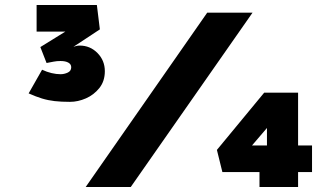

<svg xmlns="http://www.w3.org/2000/svg" viewBox="-20 -751 1321 771"><path d="M261 -342Q226 -342 199.5 -345Q173 -348 148.5 -355.5Q124 -363 95 -376L149 -471Q168 -462 187 -457.5Q206 -453 223 -453Q238 -453 252 -459.5Q266 -466 266 -481Q266 -493 254.5 -499.5Q243 -506 223 -506Q208 -506 195.5 -503.5Q183 -501 167 -498L142 -562L315 -669V-624H127V-731H369L381 -633L246 -544V-550Q258 -557 273 -562.5Q288 -568 300 -568Q342 -568 371.5 -538Q401 -508 401 -465Q401 -425 379 -397.5Q357 -370 325 -356Q293 -342 261 -342ZM324 0 812 -700H994L505 0ZM1161 -167H1233V-60H1161ZM963 -133 947 -167H1124L1052 -120V-282L1081 -271ZM1177 0H1022V-102L1099 -60H873L851 -149L1041 -379H1177Z"/></svg>

Font: Lexend Zetta Black
Style: Regular
Weight: 900
Designer: Bonnie Shaver-Troup, Thomas Jockin
Foundry: Lexend
Version: Version 1.007